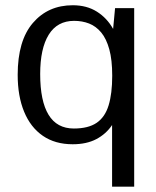

<svg xmlns="http://www.w3.org/2000/svg" viewBox="-20 -530 585 721"><path d="M400.9 170.9V-60.5Q378.4 -26.9 341.8 -7.6Q305.2 11.7 252.9 11.7Q187 11.7 140.9 -20Q94.7 -51.8 70.6 -110.4Q46.4 -168.9 46.4 -249Q46.4 -377.4 103.5 -443.8Q160.6 -510.3 253.4 -510.3Q305.7 -510.3 343.8 -486.3Q381.8 -462.4 404.8 -421.4L412.1 -499.5H483.9V170.9ZM257.3 -47.4Q311.5 -47.4 343 -68.8Q374.5 -90.3 387.9 -134.5Q401.4 -178.7 401.4 -245.6Q401.4 -305.2 390.4 -345Q379.4 -384.8 359.9 -408.2Q340.3 -431.6 314.5 -441.7Q288.6 -451.7 258.3 -451.7Q195.3 -451.7 163.1 -399.9Q130.9 -348.1 130.9 -252Q130.9 -150.4 162.4 -98.9Q193.8 -47.4 257.3 -47.4Z"/></svg>

Font: Pontano Sans
Style: Regular
Weight: 400
Designer: Vernon Adams
Foundry: Vernon Adams
Version: Version 2.001